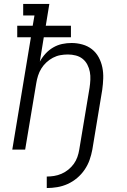

<svg xmlns="http://www.w3.org/2000/svg" viewBox="-20 -755 640 969"><path d="M216 194V136Q234 136 253 133Q272 130 290.5 122Q309 114 325 101Q341 88 352.5 72Q364 56 370.5 37.5Q377 19 380 0Q393 -78 406 -156Q419 -234 432 -312Q435 -332 436 -352.5Q437 -373 433.5 -392Q430 -411 421 -428.5Q412 -446 397 -458Q382 -470 362.5 -475Q343 -480 323 -480Q323 -480 323 -480Q323 -480 323 -480Q303 -480 284 -476.5Q265 -473 247 -463.5Q229 -454 214 -440Q199 -426 188.5 -409Q178 -392 172 -373Q166 -354 163 -335L107 0H42L136 -567H67V-625H145L154 -677H97V-735H229L211 -625H338V-567H201L181 -444Q193 -466 210 -484.5Q227 -503 248.5 -515.5Q270 -528 293.5 -533Q317 -538 341 -538Q369 -538 396 -530.5Q423 -523 444 -506.5Q465 -490 478 -466Q491 -442 496.5 -415Q502 -388 501 -359.5Q500 -331 496 -302L446 0Q441 27 432 52.5Q423 78 407 101.5Q391 125 369 143.5Q347 162 321.5 173.5Q296 185 269 189.5Q242 194 216 194Z"/></svg>

Font: Iosevka Slab Light Extended
Style: Italic
Weight: 300
Width: 7
Italic angle: -9°
Monospace: yes
Designer: Belleve Invis
Foundry: Belleve Invis
Version: Version 11.1.0; ttfautohint (v1.8.3)